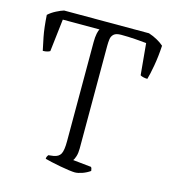

<svg xmlns="http://www.w3.org/2000/svg" viewBox="-106 -797 800 885"><g transform="rotate(15 294.0 -354.0)"><path d="M331 0Q323 0 303.5 -2.5Q284 -5 260.5 -9.5Q237 -14 216.5 -18.5Q196 -23 186 -26Q186 -33 188.5 -37.5Q191 -42 193 -45L217 -48Q242 -52 251 -69Q260 -86 260 -129V-602Q260 -627 263.5 -643.5Q267 -660 271 -666H96L78 -511Q74 -508 65 -505.5Q56 -503 44 -503Q39 -525 31 -565.5Q23 -606 19 -668Q34 -682 55.5 -693Q77 -704 91 -708H496Q518 -701 537.5 -690Q557 -679 569 -668Q566 -616 558 -571Q550 -526 543 -503Q532 -503 522.5 -505.5Q513 -508 509 -511L495 -661Q479 -663 443 -665.5Q407 -668 374 -668Q350 -668 339.5 -658.5Q329 -649 327 -634Q325 -619 325 -602V-112Q325 -90 320 -74.5Q315 -59 310 -53L397 -44Q402 -39 403 -26Q386 -14 366 -7Q346 0 331 0Z"/></g></svg>

Font: Texturina 72pt ExtraLight
Style: Regular
Weight: 200
Designer: Guillermo Torres Carreño
Foundry: Omnibus-Type
Version: Version 1.002; ttfautohint (v1.8.3)